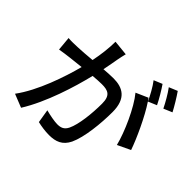

<svg xmlns="http://www.w3.org/2000/svg" viewBox="-197 -1106 1394 1394"><g transform="rotate(45 500.0 -409.5)"><path d="M977 -718C958 -755 920 -818 894 -855L829 -828C858 -789 890 -733 911 -690ZM861 -675C842 -715 805 -777 780 -813L715 -786C744 -749 777 -688 795 -648C788 -656 784 -663 779 -670L686 -629C755 -546 833 -371 859 -265L958 -312C929 -397 856 -557 795 -647ZM322 -788C322 -724 313 -649 298 -576C242 -571 190 -567 158 -566C123 -565 97 -563 62 -566L72 -458C100 -463 143 -469 170 -472C193 -475 233 -479 278 -484C243 -350 172 -138 73 -5L176 36C275 -122 345 -349 380 -495C417 -498 450 -500 470 -500C533 -500 571 -486 571 -401C571 -298 557 -174 527 -112C508 -73 481 -65 446 -65C419 -65 365 -75 324 -86L341 18C374 26 420 33 459 33C528 33 579 14 612 -53C652 -138 668 -295 668 -412C668 -550 595 -590 500 -590C477 -590 441 -588 401 -585C410 -630 419 -677 424 -708C428 -731 434 -755 439 -776Z"/></g></svg>

Font: Spoqa Han Sans Neo Medium
Style: Regular
Weight: 500
Designer: [Spoqa Han Sans Neo] Dong-huui Kim  Younghwa Kang  Yujin Lee  [Noto Sans] Ryoko NISHIZUKA  (kana & ideographs); Paul D. 
Foundry: Spoqa (http://www.spoqa-han-sans.com)
Version: Version 1.000